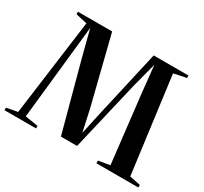

<svg xmlns="http://www.w3.org/2000/svg" viewBox="-165 -956 1241 1169"><g transform="rotate(30 455.5 -371.5)"><path d="M62.5 -32.5 152.5 -707.5 72.5 -725.5V-743H313L431 -270.5L464.5 -117.5L498 -271.5L605 -743H849.5V-725.5L761.5 -707.5L850 -33.5L926 -18V0H631V-18.5L711.5 -32.5L656 -514.5L637 -696L591.5 -521.5L476.5 -32.5H363L233 -515L186.5 -696L167.5 -515L116 -32.5L207 -18V0H-15V-18Z"/></g></svg>

Font: Merriweather 144pt SemiBold
Style: Regular
Weight: 600
Version: Version 2.100